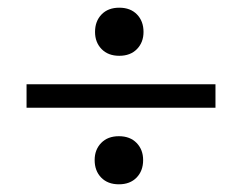

<svg xmlns="http://www.w3.org/2000/svg" viewBox="-20 -576 630 499"><path d="M227 -493Q227 -521 244 -538.5Q261 -556 290 -556Q319 -556 336 -538.5Q353 -521 353 -493Q353 -466 336 -448.5Q319 -431 290 -431Q261 -431 244 -448.5Q227 -466 227 -493ZM49 -357H540V-296H49ZM226 -160Q226 -187 243 -204.5Q260 -222 289 -222Q318 -222 335 -204.5Q352 -187 352 -160Q352 -132 335 -114.5Q318 -97 289 -97Q260 -97 243 -114.5Q226 -132 226 -160Z"/></svg>

Font: Taviraj Medium
Style: Regular
Weight: 500
Designer: Katatrad Team
Foundry: CadsonDemak
Version: Version 1.030